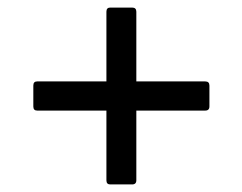

<svg xmlns="http://www.w3.org/2000/svg" viewBox="-20 -580 640 507"><path d="M271 -93Q261 -93 261 -104V-288H78Q68 -288 68 -299V-354Q68 -365 78 -365H261V-549Q261 -560 271 -560H329Q340 -560 340 -549V-365H522Q533 -365 533 -354V-299Q533 -288 522 -288H340V-104Q340 -93 329 -93Z"/></svg>

Font: LINE Seed Sans App
Style: Regular
Weight: 400
Designer: LINE VX Design & Dalton Maag Ltd & Sandoll Inc
Foundry: Dalton Maag Ltd
Version: Version 1.003